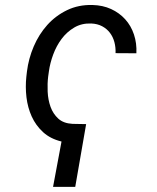

<svg xmlns="http://www.w3.org/2000/svg" viewBox="-20 -558 627 765"><path d="M279.8 186.5H191.4L225.1 5.9Q180.7 -4.9 151.6 -31.5Q122.6 -58.1 106.4 -93.8Q90.3 -129.4 85.4 -170.7Q80.6 -211.9 85 -252.4L87.4 -273.4Q93.8 -324.7 114.3 -372.8Q134.8 -420.9 168.2 -458.3Q201.7 -495.6 247.3 -517.6Q293 -539.6 348.6 -538.1Q389.6 -537.1 422.6 -522Q455.6 -506.8 478.8 -481.2Q502 -455.6 513.7 -420.7Q525.4 -385.7 523.4 -345.7L440.4 -346.2Q441.4 -369.1 435.8 -390.1Q430.2 -411.1 418 -427.2Q405.8 -443.4 387 -453.4Q368.2 -463.4 343.3 -464.4Q305.2 -465.8 275.6 -448.2Q246.1 -430.7 225.3 -402.8Q204.6 -375 191.9 -340.6Q179.2 -306.2 174.8 -273.4L171.9 -252.9Q168.5 -225.1 169.9 -192.6Q171.4 -160.2 181.4 -132.3Q191.4 -104.5 212.2 -85.4Q232.9 -66.4 269 -64.5L323.2 -63.5Z"/></svg>

Font: Roboto Mono
Style: Italic
Weight: 400
Designer: Google
Version: Version 2.000985; 2015; ttfautohint (v1.3)